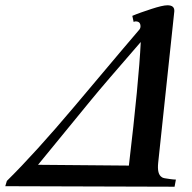

<svg xmlns="http://www.w3.org/2000/svg" viewBox="-53 -702 728 727"><path d="M613 -22C606 -22 599 -23 591 -24C574 -26 563 -28 560 -31C547 -39 543 -57 546 -86L607 -659C608 -674 600 -682 581 -682C568 -682 548 -677 520 -668C493 -659 469 -651 448 -642L453 -619C456 -620 458 -621 460 -621C473 -621 479 -615 479 -602C479 -597 477 -592 473 -588C469 -584 387 -487 228 -298C131 -183 46 -89 -27 -17L-33 3L608 5ZM480 -543C475 -442 460 -286 435 -75L91 -78L290 -321C325 -364 389 -438 480 -543Z"/></svg>

Font: GFS Pyrsos
Style: Regular
Weight: 400
Designer: George Matthiopoulos
Foundry: George Matthiopoulos
Version: Version 1.0